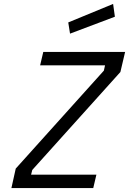

<svg xmlns="http://www.w3.org/2000/svg" viewBox="-20 -956 656 976"><path d="M336 -785 327 -842 555 -936 564 -871ZM184 -624 200 -692H616L592 -590L144 -92L138 -68H470L454 0H38L60 -99L508 -597L514 -624Z"/></svg>

Font: TitilliumWebItalic
Style: Italic
Weight: 400
Italic angle: -13°
Version: Version 1.001;PS 57.000;hotconv 1.0.70;makeotf.lib2.5.55311